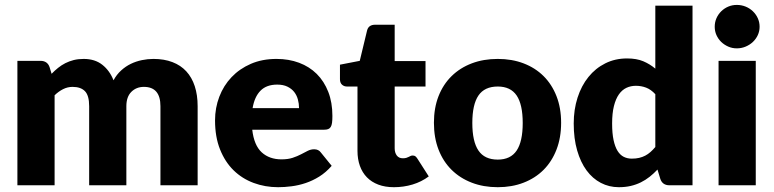

<svg xmlns="http://www.w3.org/2000/svg" viewBox="-20 -772 3225 800"><path d="M52.5 0V-518.5H148.5Q177.5 -518.5 186.5 -492.5L195 -464.5Q208 -478 222 -489.2Q236 -500.5 252.2 -508.8Q268.5 -517 287.2 -521.8Q306 -526.5 328.5 -526.5Q375.5 -526.5 406.2 -502.2Q437 -478 453 -437.5Q466 -461.5 484.8 -478.5Q503.5 -495.5 525.2 -506Q547 -516.5 571.2 -521.5Q595.5 -526.5 619.5 -526.5Q664 -526.5 698.5 -513.2Q733 -500 756.2 -474.8Q779.5 -449.5 791.5 -412.8Q803.5 -376 803.5 -329.5V0H648.5V-329.5Q648.5 -410 579.5 -410Q548 -410 527.2 -389.2Q506.5 -368.5 506.5 -329.5V0H351.5V-329.5Q351.5 -374 334 -392Q316.5 -410 282.5 -410Q261.5 -410 242.8 -400.5Q224 -391 207.5 -375V0Z M1132 -526.5Q1183.5 -526.5 1226.2 -510.5Q1269 -494.5 1299.8 -464Q1330.5 -433.5 1347.8 -389.2Q1365 -345 1365 -289Q1365 -271.5 1363.5 -260.5Q1362 -249.5 1358 -243Q1354 -236.5 1347.2 -234Q1340.5 -231.5 1330 -231.5H1031Q1038.5 -166.5 1070.5 -137.2Q1102.5 -108 1153 -108Q1180 -108 1199.5 -114.5Q1219 -121 1234.2 -129Q1249.5 -137 1262.2 -143.5Q1275 -150 1289 -150Q1307.5 -150 1317 -136.5L1362 -81Q1338 -53.5 1310.2 -36.2Q1282.5 -19 1253.2 -9.2Q1224 0.5 1194.8 4.2Q1165.5 8 1139 8Q1084.5 8 1036.8 -9.8Q989 -27.5 953.2 -62.5Q917.5 -97.5 896.8 -149.5Q876 -201.5 876 -270.5Q876 -322.5 893.8 -369Q911.5 -415.5 944.8 -450.5Q978 -485.5 1025.2 -506Q1072.5 -526.5 1132 -526.5ZM1135 -419.5Q1090.5 -419.5 1065.5 -394.2Q1040.5 -369 1032.5 -321.5H1226Q1226 -340 1221.2 -357.5Q1216.5 -375 1205.8 -388.8Q1195 -402.5 1177.5 -411Q1160 -419.5 1135 -419.5Z M1621.5 8Q1584.5 8 1556.2 -2.8Q1528 -13.5 1508.8 -33.2Q1489.5 -53 1479.5 -81Q1469.5 -109 1469.5 -143.5V-411.5H1425.5Q1413.5 -411.5 1405 -419.2Q1396.5 -427 1396.5 -442V-502.5L1479 -518.5L1509.5 -645Q1515.5 -669 1543.5 -669H1624.5V-517.5H1753V-411.5H1624.5V-154Q1624.5 -136 1633.2 -124.2Q1642 -112.5 1658.5 -112.5Q1667 -112.5 1672.8 -114.2Q1678.5 -116 1682.8 -118.2Q1687 -120.5 1690.8 -122.2Q1694.5 -124 1699.5 -124Q1706.5 -124 1710.8 -120.8Q1715 -117.5 1719.5 -110.5L1766.5 -37Q1736.5 -14.5 1699 -3.2Q1661.5 8 1621.5 8Z M2054 -526.5Q2113 -526.5 2161.5 -508Q2210 -489.5 2244.8 -455Q2279.5 -420.5 2298.8 -371.2Q2318 -322 2318 -260.5Q2318 -198.5 2298.8 -148.8Q2279.5 -99 2244.8 -64.2Q2210 -29.5 2161.5 -10.8Q2113 8 2054 8Q1994.5 8 1945.8 -10.8Q1897 -29.5 1861.8 -64.2Q1826.5 -99 1807.2 -148.8Q1788 -198.5 1788 -260.5Q1788 -322 1807.2 -371.2Q1826.5 -420.5 1861.8 -455Q1897 -489.5 1945.8 -508Q1994.5 -526.5 2054 -526.5ZM2054 -107Q2107.5 -107 2132.8 -144.8Q2158 -182.5 2158 -259.5Q2158 -336.5 2132.8 -374Q2107.5 -411.5 2054 -411.5Q1999 -411.5 1973.5 -374Q1948 -336.5 1948 -259.5Q1948 -182.5 1973.5 -144.8Q1999 -107 2054 -107Z M2769.5 0Q2740.5 0 2731.5 -26L2719.5 -65.5Q2704 -49 2687 -35.5Q2670 -22 2650.2 -12.2Q2630.5 -2.5 2607.8 2.8Q2585 8 2558.5 8Q2518 8 2483.5 -10Q2449 -28 2424 -62Q2399 -96 2384.8 -145.2Q2370.5 -194.5 2370.5 -257.5Q2370.5 -315.5 2386.5 -365.2Q2402.5 -415 2431.8 -451.2Q2461 -487.5 2502 -508Q2543 -528.5 2592.5 -528.5Q2632.5 -528.5 2660.2 -516.8Q2688 -505 2710.5 -486V-748.5H2865.5V0ZM2612.5 -111Q2629.5 -111 2643.2 -114.2Q2657 -117.5 2668.5 -123.5Q2680 -129.5 2690.2 -138.5Q2700.5 -147.5 2710.5 -159.5V-379.5Q2692.5 -399 2672.2 -406.8Q2652 -414.5 2629.5 -414.5Q2608 -414.5 2590 -406Q2572 -397.5 2558.8 -378.8Q2545.5 -360 2538 -330Q2530.5 -300 2530.5 -257.5Q2530.5 -216.5 2536.5 -188.5Q2542.5 -160.5 2553.2 -143.2Q2564 -126 2579 -118.5Q2594 -111 2612.5 -111Z M3129 -518.5V0H2974V-518.5ZM3145 -660.5Q3145 -642 3137.5 -625.8Q3130 -609.5 3117 -597.2Q3104 -585 3086.8 -577.8Q3069.5 -570.5 3050 -570.5Q3031 -570.5 3014.5 -577.8Q2998 -585 2985.2 -597.2Q2972.5 -609.5 2965.2 -625.8Q2958 -642 2958 -660.5Q2958 -679.5 2965.2 -696Q2972.5 -712.5 2985.2 -725Q2998 -737.5 3014.5 -744.5Q3031 -751.5 3050 -751.5Q3069.5 -751.5 3086.8 -744.5Q3104 -737.5 3117 -725Q3130 -712.5 3137.5 -696Q3145 -679.5 3145 -660.5Z"/></svg>

Font: Lato Black
Style: Regular
Weight: 900
Designer: Lukasz Dziedzic
Foundry: tyPoland Lukasz Dziedzic
Version: Version 2.007; 2014-02-27